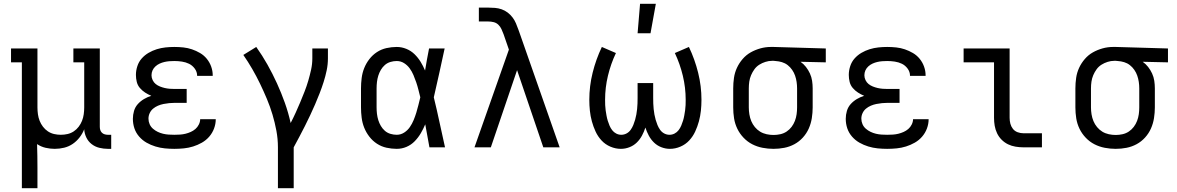

<svg xmlns="http://www.w3.org/2000/svg" viewBox="-20 -775 6190 1010"><path d="M95 215V-447H38V-520H177V-210Q177 -192 179.5 -174Q182 -156 188.5 -139.5Q195 -123 206 -108.5Q217 -94 232 -84Q247 -74 264.5 -70Q282 -66 300 -66Q318 -66 335.5 -70Q353 -74 368 -84Q383 -94 394 -108.5Q405 -123 411.5 -139.5Q418 -156 420.5 -174Q423 -192 423 -210V-447H366V-520H505V-108Q505 -99 507.5 -91Q510 -83 516 -77Q522 -71 530.5 -68.5Q539 -66 547 -66H565V8H547Q525 8 502.5 2.5Q480 -3 462 -17Q444 -31 434 -52Q424 -73 423 -95Q414 -72 398.5 -52Q383 -32 362.5 -18Q342 -4 317.5 2Q293 8 268 8Q244 8 220 2.5Q196 -3 175 -17Q176 14 176.5 45Q177 76 177 107V215Z M897 8Q872 8 847 5.5Q822 3 797.5 -4.5Q773 -12 751 -24.5Q729 -37 712 -56.5Q695 -76 687 -100Q679 -124 679 -150Q679 -171 685 -191.5Q691 -212 705 -227.5Q719 -243 737.5 -254Q756 -265 776 -271Q759 -278 743.5 -288Q728 -298 716 -312Q704 -326 699.5 -344Q695 -362 695 -381Q695 -404 702.5 -427Q710 -450 725.5 -467.5Q741 -485 761.5 -497Q782 -509 804.5 -516Q827 -523 850.5 -525.5Q874 -528 897 -528Q921 -528 944.5 -525.5Q968 -523 990 -515.5Q1012 -508 1032.5 -496Q1053 -484 1068 -465.5Q1083 -447 1091 -424.5Q1099 -402 1099 -379V-376H1017V-377Q1017 -397 1004.5 -414Q992 -431 974.5 -439.5Q957 -448 937 -451Q917 -454 897 -454Q884 -454 871 -453Q858 -452 845 -449Q832 -446 820 -440.5Q808 -435 798 -426Q788 -417 782.5 -405Q777 -393 777 -379Q777 -366 783 -353.5Q789 -341 799 -333Q809 -325 821.5 -320Q834 -315 847 -312Q860 -309 873.5 -308Q887 -307 900 -307H962V-234H900Q885 -234 870 -232.5Q855 -231 840 -228Q825 -225 811 -219Q797 -213 785.5 -203.5Q774 -194 767.5 -180Q761 -166 761 -151Q761 -136 767 -122Q773 -108 784.5 -98Q796 -88 809.5 -81.5Q823 -75 837.5 -71.5Q852 -68 867 -67Q882 -66 897 -66Q912 -66 927 -67Q942 -68 956 -71.5Q970 -75 983.5 -81Q997 -87 1008 -96.5Q1019 -106 1026 -120Q1033 -134 1033 -148H1115Q1115 -123 1106 -99Q1097 -75 1080.5 -56Q1064 -37 1042 -24.5Q1020 -12 996 -4.5Q972 3 947 5.5Q922 8 897 8Z M1442 215V0Q1442 -44 1434 -87Q1426 -130 1413.5 -172Q1401 -214 1384 -254.5Q1367 -295 1348 -334.5Q1329 -374 1307 -412Q1285 -450 1260 -486L1328 -528Q1360 -483 1387 -435Q1414 -387 1437 -336.5Q1460 -286 1478.5 -234Q1497 -182 1509 -128Q1523 -155 1535.5 -182.5Q1548 -210 1559.5 -237.5Q1571 -265 1582 -293Q1593 -321 1601.5 -350Q1610 -379 1616.5 -408.5Q1623 -438 1623 -468V-520H1705V-468Q1705 -436 1698.5 -405Q1692 -374 1682.5 -344Q1673 -314 1661.5 -284.5Q1650 -255 1637.5 -226Q1625 -197 1611.5 -168.5Q1598 -140 1584 -112Q1570 -84 1555 -56Q1540 -28 1525 0V215Z M2067 8Q2040 8 2013 2Q1986 -4 1963 -19Q1940 -34 1923 -56Q1906 -78 1896 -103Q1886 -128 1882.5 -155.5Q1879 -183 1879 -210V-310Q1879 -337 1882.5 -364.5Q1886 -392 1896 -417Q1906 -442 1923 -464Q1940 -486 1963 -501Q1986 -516 2013 -522Q2040 -528 2067 -528Q2093 -528 2117.5 -518Q2142 -508 2160.5 -490Q2179 -472 2192.5 -450Q2206 -428 2216 -404Q2221 -433 2226 -462Q2231 -491 2237 -520H2319Q2305 -456 2291 -391.5Q2277 -327 2262 -263Q2278 -198 2292 -132Q2306 -66 2321 0H2239Q2233 -30 2228 -60.5Q2223 -91 2217 -121Q2207 -97 2193.5 -74Q2180 -51 2161.5 -32Q2143 -13 2118.5 -2.5Q2094 8 2067 8ZM2067 -66Q2088 -66 2106 -77.5Q2124 -89 2136 -106.5Q2148 -124 2156 -143.5Q2164 -163 2170 -182.5Q2176 -202 2181 -222.5Q2186 -243 2191 -263Q2186 -283 2181 -303Q2176 -323 2169.5 -342Q2163 -361 2155 -380Q2147 -399 2135 -415.5Q2123 -432 2105.5 -443Q2088 -454 2067 -454Q2050 -454 2033.5 -449Q2017 -444 2004.5 -433Q1992 -422 1983.5 -407.5Q1975 -393 1970 -377Q1965 -361 1963 -344Q1961 -327 1961 -310V-210Q1961 -193 1963 -176Q1965 -159 1970 -143Q1975 -127 1983.5 -112.5Q1992 -98 2004.5 -87Q2017 -76 2033.5 -71Q2050 -66 2067 -66Z M2476 0 2657 -514 2629 -595Q2624 -608 2618 -621.5Q2612 -635 2601.5 -645Q2591 -655 2577 -658.5Q2563 -662 2548 -662H2499V-735H2548Q2566 -735 2584 -733.5Q2602 -732 2619 -726Q2636 -720 2650.5 -709Q2665 -698 2676 -683.5Q2687 -669 2694 -652.5Q2701 -636 2707 -619L2711 -608L2924 0H2838L2700 -406L2562 0Z M3246 8Q3218 8 3191 -3.5Q3164 -15 3144.5 -36Q3125 -57 3113 -83Q3101 -109 3093.5 -136.5Q3086 -164 3083 -192.5Q3080 -221 3080 -250Q3080 -322 3097.5 -392.5Q3115 -463 3146 -528L3220 -496Q3193 -439 3178 -376.5Q3163 -314 3163 -250Q3163 -236 3163.5 -222Q3164 -208 3166 -194.5Q3168 -181 3170.5 -167Q3173 -153 3177 -140Q3181 -127 3186.5 -114Q3192 -101 3200.5 -90Q3209 -79 3221.5 -72.5Q3234 -66 3248 -66Q3263 -66 3276 -73Q3289 -80 3297.5 -92Q3306 -104 3311.5 -117.5Q3317 -131 3321 -145Q3325 -159 3327.5 -173Q3330 -187 3331.5 -201.5Q3333 -216 3333.5 -230.5Q3334 -245 3334 -260V-338H3416V-260Q3416 -245 3416.5 -230.5Q3417 -216 3418.5 -201.5Q3420 -187 3422.5 -173Q3425 -159 3429 -145Q3433 -131 3438.5 -117.5Q3444 -104 3452.5 -92Q3461 -80 3474 -73Q3487 -66 3502 -66Q3516 -66 3528.5 -72.5Q3541 -79 3549.5 -90Q3558 -101 3563.5 -114Q3569 -127 3573 -140Q3577 -153 3579.5 -167Q3582 -181 3584 -194.5Q3586 -208 3586.5 -222Q3587 -236 3587 -250Q3587 -314 3572 -376.5Q3557 -439 3530 -496L3604 -528Q3635 -463 3652.5 -392.5Q3670 -322 3670 -250Q3670 -221 3667 -192.5Q3664 -164 3656.5 -136.5Q3649 -109 3637 -83Q3625 -57 3605.5 -36Q3586 -15 3559 -3.5Q3532 8 3504 8Q3481 8 3459 -0.5Q3437 -9 3420.5 -25Q3404 -41 3393 -61.5Q3382 -82 3375 -104Q3368 -82 3357 -61.5Q3346 -41 3329.5 -25Q3313 -9 3291 -0.5Q3269 8 3246 8ZM3334 -600 3347 -755H3430L3402 -600Z M4049 8Q4020 8 3991.5 2.5Q3963 -3 3937.5 -16Q3912 -29 3891.5 -50.5Q3871 -72 3858.5 -98Q3846 -124 3841.5 -152.5Q3837 -181 3837 -210V-310Q3837 -338 3841 -365.5Q3845 -393 3856.5 -418Q3868 -443 3886.5 -464.5Q3905 -486 3929 -499.5Q3953 -513 3980 -520.5Q4007 -528 4035 -528H4050L4324 -520V-447L4191 -450Q4207 -439 4219.5 -423Q4232 -407 4240.5 -388.5Q4249 -370 4252 -350Q4255 -330 4255 -310V-210Q4255 -182 4250.5 -153.5Q4246 -125 4234.5 -99Q4223 -73 4203.5 -51.5Q4184 -30 4159 -16.5Q4134 -3 4106 2.5Q4078 8 4049 8ZM4049 -65Q4067 -65 4085 -69Q4103 -73 4118 -83Q4133 -93 4144 -107.5Q4155 -122 4161.5 -139Q4168 -156 4170.5 -174Q4173 -192 4173 -210V-310Q4173 -327 4170.5 -344Q4168 -361 4162.5 -377Q4157 -393 4147 -407.5Q4137 -422 4123.5 -432.5Q4110 -443 4093.5 -448Q4077 -453 4060 -454L4050 -455H4041Q4024 -455 4006.5 -449.5Q3989 -444 3974 -434.5Q3959 -425 3948.5 -410.5Q3938 -396 3931 -379.5Q3924 -363 3921.5 -345.5Q3919 -328 3919 -310V-210Q3919 -192 3922 -173.5Q3925 -155 3932 -138Q3939 -121 3951 -106.5Q3963 -92 3978.5 -82.5Q3994 -73 4012.5 -69Q4031 -65 4049 -65Z M4647 8Q4622 8 4597 5.5Q4572 3 4547.5 -4.5Q4523 -12 4501 -24.5Q4479 -37 4462 -56.5Q4445 -76 4437 -100Q4429 -124 4429 -150Q4429 -171 4435 -191.5Q4441 -212 4455 -227.5Q4469 -243 4487.5 -254Q4506 -265 4526 -271Q4509 -278 4493.5 -288Q4478 -298 4466 -312Q4454 -326 4449.5 -344Q4445 -362 4445 -381Q4445 -404 4452.5 -427Q4460 -450 4475.5 -467.5Q4491 -485 4511.5 -497Q4532 -509 4554.5 -516Q4577 -523 4600.5 -525.5Q4624 -528 4647 -528Q4671 -528 4694.5 -525.5Q4718 -523 4740 -515.5Q4762 -508 4782.5 -496Q4803 -484 4818 -465.5Q4833 -447 4841 -424.5Q4849 -402 4849 -379V-376H4767V-377Q4767 -397 4754.5 -414Q4742 -431 4724.5 -439.5Q4707 -448 4687 -451Q4667 -454 4647 -454Q4634 -454 4621 -453Q4608 -452 4595 -449Q4582 -446 4570 -440.5Q4558 -435 4548 -426Q4538 -417 4532.5 -405Q4527 -393 4527 -379Q4527 -366 4533 -353.5Q4539 -341 4549 -333Q4559 -325 4571.5 -320Q4584 -315 4597 -312Q4610 -309 4623.5 -308Q4637 -307 4650 -307H4712V-234H4650Q4635 -234 4620 -232.5Q4605 -231 4590 -228Q4575 -225 4561 -219Q4547 -213 4535.5 -203.5Q4524 -194 4517.5 -180Q4511 -166 4511 -151Q4511 -136 4517 -122Q4523 -108 4534.5 -98Q4546 -88 4559.5 -81.5Q4573 -75 4587.5 -71.5Q4602 -68 4617 -67Q4632 -66 4647 -66Q4662 -66 4677 -67Q4692 -68 4706 -71.5Q4720 -75 4733.5 -81Q4747 -87 4758 -96.5Q4769 -106 4776 -120Q4783 -134 4783 -148H4865Q4865 -123 4856 -99Q4847 -75 4830.5 -56Q4814 -37 4792 -24.5Q4770 -12 4746 -4.5Q4722 3 4697 5.5Q4672 8 4647 8Z M5363 0Q5343 0 5322 -3.5Q5301 -7 5282.5 -16Q5264 -25 5249 -40Q5234 -55 5225 -74Q5216 -93 5212.5 -113.5Q5209 -134 5209 -155V-447H5049V-520H5291V-155Q5291 -139 5295 -124Q5299 -109 5308.5 -97Q5318 -85 5333 -79.5Q5348 -74 5363 -74H5461V0Z M5849 8Q5820 8 5791.5 2.5Q5763 -3 5737.5 -16Q5712 -29 5691.5 -50.5Q5671 -72 5658.5 -98Q5646 -124 5641.5 -152.5Q5637 -181 5637 -210V-310Q5637 -338 5641 -365.5Q5645 -393 5656.5 -418Q5668 -443 5686.5 -464.5Q5705 -486 5729 -499.5Q5753 -513 5780 -520.5Q5807 -528 5835 -528H5850L6124 -520V-447L5991 -450Q6007 -439 6019.5 -423Q6032 -407 6040.5 -388.5Q6049 -370 6052 -350Q6055 -330 6055 -310V-210Q6055 -182 6050.5 -153.5Q6046 -125 6034.5 -99Q6023 -73 6003.5 -51.5Q5984 -30 5959 -16.5Q5934 -3 5906 2.5Q5878 8 5849 8ZM5849 -65Q5867 -65 5885 -69Q5903 -73 5918 -83Q5933 -93 5944 -107.5Q5955 -122 5961.5 -139Q5968 -156 5970.5 -174Q5973 -192 5973 -210V-310Q5973 -327 5970.5 -344Q5968 -361 5962.5 -377Q5957 -393 5947 -407.5Q5937 -422 5923.5 -432.5Q5910 -443 5893.5 -448Q5877 -453 5860 -454L5850 -455H5841Q5824 -455 5806.5 -449.5Q5789 -444 5774 -434.5Q5759 -425 5748.5 -410.5Q5738 -396 5731 -379.5Q5724 -363 5721.5 -345.5Q5719 -328 5719 -310V-210Q5719 -192 5722 -173.5Q5725 -155 5732 -138Q5739 -121 5751 -106.5Q5763 -92 5778.5 -82.5Q5794 -73 5812.5 -69Q5831 -65 5849 -65Z"/></svg>

Font: Iosevka Plex Etoile
Style: Regular
Weight: 400
Designer: Belleve Invis
Foundry: Belleve Invis
Version: Version 25.1.1; ttfautohint (v1.8.4)